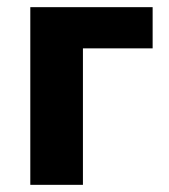

<svg xmlns="http://www.w3.org/2000/svg" viewBox="-20 -516 472 536"><path d="M64.6 0V-496H406.1V-381H211.5V0Z"/></svg>

Font: Source Sans 3
Style: Regular
Weight: 200
Designer: Paul D. Hunt
Foundry: Adobe
Version: Version 3.046;hotconv 1.0.118;makeotfexe 2.5.65603